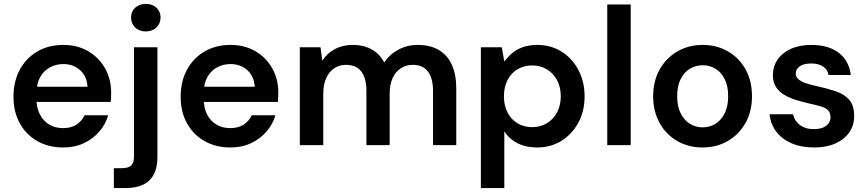

<svg xmlns="http://www.w3.org/2000/svg" viewBox="-20 -743 4442 983"><path d="M303 12Q229 12 171.5 -20.5Q114 -53 81.5 -111.5Q49 -170 49 -247Q49 -326 81 -385.5Q113 -445 170.5 -479Q228 -513 304 -513Q378 -513 433 -480Q488 -447 518.5 -392Q549 -337 549 -269Q549 -259 548.5 -247Q548 -235 547 -221H136V-299H428Q425 -352 390.5 -383.5Q356 -415 304 -415Q267 -415 235.5 -398Q204 -381 185.5 -348Q167 -315 167 -265V-236Q167 -189 185 -155.5Q203 -122 233.5 -104.5Q264 -87 302 -87Q344 -87 371.5 -105Q399 -123 413 -153H534Q521 -107 488.5 -69.5Q456 -32 409.5 -10Q363 12 303 12Z M563 220V118H603Q637 118 651.5 104.5Q666 91 666 58V-501H786V59Q786 117 766 152.5Q746 188 709.5 204Q673 220 621 220ZM726 -582Q693 -582 672 -602.5Q651 -623 651 -653Q651 -684 672 -703.5Q693 -723 727 -723Q760 -723 781 -703.5Q802 -684 802 -653Q802 -623 781 -602.5Q760 -582 726 -582Z M1159 12Q1085 12 1027.5 -20.5Q970 -53 937.5 -111.5Q905 -170 905 -247Q905 -326 937 -385.5Q969 -445 1026.5 -479Q1084 -513 1160 -513Q1234 -513 1289 -480Q1344 -447 1374.5 -392Q1405 -337 1405 -269Q1405 -259 1404.5 -247Q1404 -235 1403 -221H992V-299H1284Q1281 -352 1246.5 -383.5Q1212 -415 1160 -415Q1123 -415 1091.5 -398Q1060 -381 1041.5 -348Q1023 -315 1023 -265V-236Q1023 -189 1041 -155.5Q1059 -122 1089.5 -104.5Q1120 -87 1158 -87Q1200 -87 1227.5 -105Q1255 -123 1269 -153H1390Q1377 -107 1344.5 -69.5Q1312 -32 1265.5 -10Q1219 12 1159 12Z M1515 0V-501H1621L1630 -432Q1654 -470 1694 -491.5Q1734 -513 1785 -513Q1823 -513 1853.5 -503Q1884 -493 1908 -473Q1932 -453 1947 -423Q1975 -465 2020 -489Q2065 -513 2118 -513Q2182 -513 2226 -487.5Q2270 -462 2293 -412Q2316 -362 2316 -289V0H2197V-277Q2197 -342 2171 -376.5Q2145 -411 2094 -411Q2059 -411 2032 -393.5Q2005 -376 1990 -343Q1975 -310 1975 -263V0H1856V-277Q1856 -342 1830 -376.5Q1804 -411 1751 -411Q1718 -411 1691.5 -393.5Q1665 -376 1650 -343Q1635 -310 1635 -263V0Z M2442 220V-501H2549L2562 -428Q2578 -450 2600.5 -469.5Q2623 -489 2655 -501Q2687 -513 2730 -513Q2801 -513 2855.5 -478.5Q2910 -444 2941.5 -384.5Q2973 -325 2973 -249Q2973 -174 2941 -115Q2909 -56 2854.5 -22Q2800 12 2730 12Q2673 12 2630 -9.5Q2587 -31 2562 -71V220ZM2705 -92Q2747 -92 2780 -112Q2813 -132 2832 -167.5Q2851 -203 2851 -250Q2851 -297 2832 -332.5Q2813 -368 2780 -388Q2747 -408 2705 -408Q2662 -408 2629 -388Q2596 -368 2578 -332.5Q2560 -297 2560 -250Q2560 -204 2578 -168Q2596 -132 2629 -112Q2662 -92 2705 -92Z M3089 0V-720H3209V0Z M3576 12Q3505 12 3447.5 -21Q3390 -54 3357 -113.5Q3324 -173 3324 -250Q3324 -328 3357.5 -387.5Q3391 -447 3448.5 -480Q3506 -513 3577 -513Q3650 -513 3707 -480Q3764 -447 3797 -388Q3830 -329 3830 -250Q3830 -172 3796.5 -113Q3763 -54 3706 -21Q3649 12 3576 12ZM3577 -91Q3613 -91 3642.5 -109Q3672 -127 3690 -162.5Q3708 -198 3708 -250Q3708 -303 3690 -338.5Q3672 -374 3642.5 -391.5Q3613 -409 3578 -409Q3543 -409 3513 -391.5Q3483 -374 3465 -338.5Q3447 -303 3447 -250Q3447 -198 3465 -162.5Q3483 -127 3512.5 -109Q3542 -91 3577 -91Z M4148 12Q4082 12 4032.5 -9.5Q3983 -31 3954 -69.5Q3925 -108 3920 -158H4040Q4045 -137 4058.5 -119.5Q4072 -102 4094 -92Q4116 -82 4147 -82Q4176 -82 4195 -90.5Q4214 -99 4223 -113Q4232 -127 4232 -142Q4232 -166 4219.5 -178.5Q4207 -191 4182 -198.5Q4157 -206 4123 -213Q4089 -221 4056 -231Q4023 -241 3996 -257Q3969 -273 3953 -297.5Q3937 -322 3937 -358Q3937 -402 3960.5 -437Q3984 -472 4028.5 -492.5Q4073 -513 4134 -513Q4222 -513 4274.5 -472.5Q4327 -432 4336 -359H4222Q4217 -387 4194 -402.5Q4171 -418 4134 -418Q4095 -418 4074.5 -403.5Q4054 -389 4054 -366Q4054 -350 4067 -338Q4080 -326 4104 -317.5Q4128 -309 4162 -302Q4217 -290 4259.5 -275.5Q4302 -261 4327.5 -232.5Q4353 -204 4353 -150Q4354 -103 4328.5 -66Q4303 -29 4257 -8.5Q4211 12 4148 12Z"/></svg>

Font: DM Sans 18pt SemiBold
Style: Regular
Weight: 600
Designer: Colophon Foundry, Jonny Pinhorn
Foundry: Colophon Foundry
Version: Version 4.004;gftools[0.9.30]